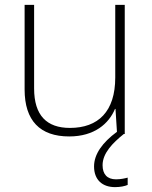

<svg xmlns="http://www.w3.org/2000/svg" viewBox="-20 -550 622 788"><path d="M401 128C401 79 442 37 488 0H492V-530H453V-232C453 -92 383 -25 267 -25C172 -25 120 -76 120 -187V-530H81V-183C81 -55 144 10 264 10C368 10 427 -43 452 -103H454L460 -9C400 35 366 83 366 133C366 189 401 218 452 218C474 218 492 214 504 209V179C493 182 476 186 456 186C420 186 401 165 401 128Z"/></svg>

Font: Noto Sans Gurmukhi UI ExtraLight
Style: Regular
Weight: 200
Designer: Jelle Bosma - Monotype Design Team
Foundry: Monotype Imaging Inc.
Version: Version 2.004